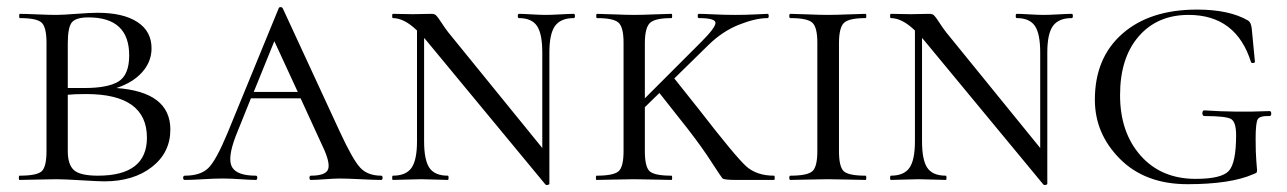

<svg xmlns="http://www.w3.org/2000/svg" viewBox="-20 -507 3625 541"><path d="M308 -259Q460 -248 460 -142Q460 -77 408 -36.5Q356 4 274 4Q258 4 209 1Q160 -2 139 -2Q120 -2 84 -1Q48 0 35 0Q33 0 33 -6Q33 -12 35 -12Q84 -12 97.5 -24.5Q111 -37 111 -81V-387Q111 -430 97.5 -443Q84 -456 36 -456Q34 -456 34 -462Q34 -468 36 -468Q50 -468 84.5 -466.5Q119 -465 139 -465Q156 -465 195 -468Q234 -471 255 -471Q327 -471 367 -445Q407 -419 407 -371Q407 -333 380.5 -303.5Q354 -274 308 -259ZM229 -458Q194 -458 182.5 -444Q171 -430 171 -385V-259H218Q284 -259 314 -277.5Q344 -296 344 -351Q344 -458 229 -458ZM256 -12Q394 -12 394 -119Q394 -242 223 -242Q188 -242 171 -240V-81Q171 -43 188.5 -27.5Q206 -12 256 -12Z M1054 -12Q1058 -12 1058 -6Q1058 0 1054 0Q1036 0 996 -2Q956 -4 938 -4Q923 -4 896.5 -2Q870 0 856 0Q852 0 852 -6Q852 -12 856 -12Q894 -12 903 -27Q912 -42 894 -84L827 -230H687L644 -123Q620 -60 634 -36Q648 -12 701 -12Q705 -12 705 -6Q705 0 701 0Q686 0 658 -2Q630 -4 608 -4Q584 -4 552 -2Q520 0 501 0Q496 0 496 -6Q496 -12 501 -12Q545 -12 567 -33.5Q589 -55 621 -132L765 -483Q766 -487 770.5 -487Q775 -487 777 -483L937 -137Q974 -57 995 -34.5Q1016 -12 1054 -12ZM695 -248H819L753 -391Z M1597 -468Q1600 -468 1600 -462Q1600 -456 1597 -456Q1560 -456 1544 -434Q1528 -412 1528 -359V11Q1528 13 1523.5 14Q1519 15 1517 13L1187 -386Q1179 -396 1175 -400V-109Q1175 -56 1190 -34Q1205 -12 1242 -12Q1244 -12 1244 -6Q1244 0 1242 0Q1231 0 1206 -1Q1181 -2 1166 -2Q1151 -2 1124.5 -1Q1098 0 1087 0Q1085 0 1085 -6Q1085 -12 1087 -12Q1124 -12 1139.5 -34Q1155 -56 1155 -109V-421Q1119 -456 1087 -456Q1085 -456 1085 -462Q1085 -468 1087 -468Q1097 -468 1116 -467.5Q1135 -467 1143 -467Q1152 -467 1167.5 -467.5Q1183 -468 1196 -468Q1204 -468 1208.5 -464Q1213 -460 1223 -444.5Q1233 -429 1243 -416L1508 -90V-359Q1508 -412 1493 -434Q1478 -456 1442 -456Q1439 -456 1439 -462Q1439 -468 1442 -468Q1453 -468 1478 -466.5Q1503 -465 1518 -465Q1532 -465 1559 -466.5Q1586 -468 1597 -468Z M2161 -12Q2163 -12 2163 -6Q2163 0 2161 0H2055Q2022 0 2016 -4Q2013 -7 1987 -47Q1959 -91 1917 -145L1838 -245L1797 -205V-81Q1797 -37 1810.5 -24.5Q1824 -12 1872 -12Q1874 -12 1874 -6Q1874 0 1872 0Q1859 0 1823.5 -1Q1788 -2 1766 -2Q1746 -2 1710 -1Q1674 0 1661 0Q1659 0 1659 -6Q1659 -12 1661 -12Q1709 -12 1723 -24.5Q1737 -37 1737 -81V-387Q1737 -430 1723 -443Q1709 -456 1662 -456Q1660 -456 1660 -462Q1660 -468 1662 -468Q1675 -468 1710.5 -466.5Q1746 -465 1766 -465Q1788 -465 1824 -466.5Q1860 -468 1872 -468Q1874 -468 1874 -462Q1874 -456 1872 -456Q1825 -456 1811 -442Q1797 -428 1797 -385V-230L1956 -389Q1996 -429 1996 -442.5Q1996 -456 1949 -456Q1946 -456 1946 -462Q1946 -468 1949 -468Q1962 -468 1992 -466.5Q2022 -465 2052 -465Q2081 -465 2110 -466.5Q2139 -468 2143 -468Q2146 -468 2146 -462Q2146 -456 2143 -456Q2109 -456 2062.5 -437.5Q2016 -419 1977 -381L1880 -286L1950 -198Q2053 -65 2082.5 -38.5Q2112 -12 2161 -12Z M2344 -81Q2344 -37 2357.5 -24.5Q2371 -12 2419 -12Q2421 -12 2421 -6Q2421 0 2419 0Q2406 0 2370.5 -1Q2335 -2 2312 -2Q2292 -2 2256 -1Q2220 0 2207 0Q2204 0 2204 -6Q2204 -12 2207 -12Q2255 -12 2269 -24.5Q2283 -37 2283 -81V-387Q2283 -430 2269 -443Q2255 -456 2207 -456Q2204 -456 2204 -462Q2204 -468 2207 -468Q2220 -468 2256 -466.5Q2292 -465 2312 -465Q2335 -465 2371 -466.5Q2407 -468 2419 -468Q2421 -468 2421 -462Q2421 -456 2419 -456Q2372 -456 2358 -442.5Q2344 -429 2344 -385Z M3000 -468Q3003 -468 3003 -462Q3003 -456 3000 -456Q2963 -456 2947 -434Q2931 -412 2931 -359V11Q2931 13 2926.5 14Q2922 15 2920 13L2590 -386Q2582 -396 2578 -400V-109Q2578 -56 2593 -34Q2608 -12 2645 -12Q2647 -12 2647 -6Q2647 0 2645 0Q2634 0 2609 -1Q2584 -2 2569 -2Q2554 -2 2527.5 -1Q2501 0 2490 0Q2488 0 2488 -6Q2488 -12 2490 -12Q2527 -12 2542.5 -34Q2558 -56 2558 -109V-421Q2522 -456 2490 -456Q2488 -456 2488 -462Q2488 -468 2490 -468Q2500 -468 2519 -467.5Q2538 -467 2546 -467Q2555 -467 2570.5 -467.5Q2586 -468 2599 -468Q2607 -468 2611.5 -464Q2616 -460 2626 -444.5Q2636 -429 2646 -416L2911 -90V-359Q2911 -412 2896 -434Q2881 -456 2845 -456Q2842 -456 2842 -462Q2842 -468 2845 -468Q2856 -468 2881 -466.5Q2906 -465 2921 -465Q2935 -465 2962 -466.5Q2989 -468 3000 -468Z M3326 12Q3207 12 3136 -59Q3065 -130 3065 -226Q3065 -344 3142.5 -412Q3220 -480 3353 -480Q3444 -480 3497 -449Q3505 -444 3507 -427L3516 -333Q3516 -330 3511 -329.5Q3506 -329 3505 -332Q3463 -465 3329 -465Q3241 -465 3188.5 -404.5Q3136 -344 3136 -239Q3136 -134 3194 -68.5Q3252 -3 3349 -3Q3422 -3 3442.5 -25.5Q3463 -48 3463 -126Q3463 -163 3449 -171.5Q3435 -180 3374 -180Q3370 -180 3368.5 -184Q3367 -188 3368.5 -192Q3370 -196 3373 -196Q3462 -190 3557 -194Q3562 -194 3562 -187Q3562 -180 3557 -180Q3530 -181 3524 -171Q3518 -161 3518 -116Q3518 -76 3520 -53Q3522 -30 3522 -28Q3522 -22 3520.5 -20.5Q3519 -19 3511 -16Q3447 12 3326 12Z"/></svg>

Font: Cormorant SC
Style: Regular
Weight: 400
Designer: Christian Thalmann (Catharsis Fonts)
Version: Version 1.000;PS 002.000;hotconv 1.0.88;makeotf.lib2.5.64775